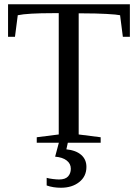

<svg xmlns="http://www.w3.org/2000/svg" viewBox="-20 -675 651 908"><path d="M153.8 0V-25.9L257.8 -39.1V-612.8H232.9Q109.4 -612.8 64 -603L50.8 -501H18.1V-654.8H594.2V-501H561L547.9 -603Q533.2 -606.4 483.9 -609.1Q434.6 -611.8 376 -611.8H352.1V-39.1L456.1 -25.9V0ZM388.7 114.3Q388.7 159.2 354.7 186Q320.8 212.9 268.1 212.9Q231 212.9 200.7 202.1V166Q211.4 169.4 230 171.6Q248.5 173.8 259.3 173.8Q288.6 173.8 301.8 159.4Q314.9 145 314.9 123Q314.9 99.1 295.4 84Q275.9 68.8 240.7 65.9L260.7 -8.8H302.7L293.9 31.2Q338.4 35.6 363.5 57.1Q388.7 78.6 388.7 114.3Z"/></svg>

Font: Times New Roman
Style: Regular
Weight: 400
Designer: Steve Matteson
Foundry: Ascender Corporation
Version: Version 2.00.3